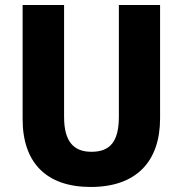

<svg xmlns="http://www.w3.org/2000/svg" viewBox="-20 -734 726 764"><path d="M617 -263V-714H453V-270C453 -173 420 -130 344 -130C272 -130 235 -172 235 -269V-714H70V-260C70 -86 165 10 341 10C524 10 617 -93 617 -263Z"/></svg>

Font: Noto Sans Thai Looped SemiCondensed ExtraBold
Style: Regular
Weight: 800
Width: 4
Designer: Sasikarn Vongin, Ben Mitchell
Foundry: The Fontpad Ltd
Version: Version 1.001